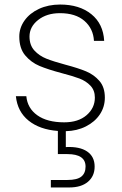

<svg xmlns="http://www.w3.org/2000/svg" viewBox="-20 -570 537 846"><path d="M442 -140Q442 -99 420 -66Q398 -33 358.5 -13Q319 7 270 8V78Q331 75 364 97.5Q397 120 397 164Q397 206 367.5 231Q338 256 285 256H204V223H277Q320 223 338.5 208Q357 193 357 164Q357 109 277 109H235V7Q155 1 106 -38.5Q57 -78 50 -146H96Q101 -93 144.5 -62Q188 -31 263 -31Q325 -31 361.5 -62.5Q398 -94 398 -140Q398 -172 378.5 -192.5Q359 -213 330 -224Q301 -235 251 -248Q191 -264 154 -279.5Q117 -295 91 -326Q65 -357 65 -409Q65 -447 88 -479.5Q111 -512 152 -531Q193 -550 245 -550Q330 -550 382.5 -507.5Q435 -465 439 -390H394Q391 -444 352 -478Q313 -512 244 -512Q186 -512 148 -482Q110 -452 110 -409Q110 -371 131.5 -347.5Q153 -324 184.5 -311.5Q216 -299 268 -285Q325 -270 359.5 -255.5Q394 -241 418 -213.5Q442 -186 442 -140Z"/></svg>

Font: Fz Poppins ExtLt
Style: Regular
Weight: 200
Designer: Ninad Kale (Devanagari), Jonny Pinhorn (Latin)
Foundry: Indian Type Foundry
Version: Vit hóa bi Vntype.Com & FontZin.Com